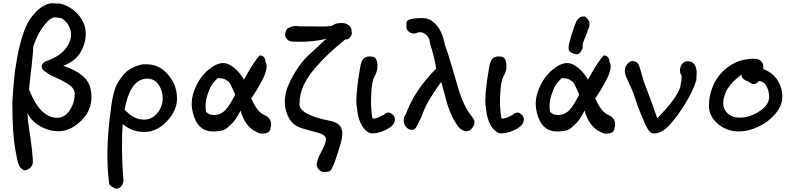

<svg xmlns="http://www.w3.org/2000/svg" viewBox="-20 -791 4817 1167"><path d="M55 -167 59 -232Q62 -277 72 -367Q81 -423 88 -461Q95 -499 111.5 -556Q128 -613 148 -650.5Q168 -688 201.5 -722Q235 -756 277 -769Q284 -771 295 -771Q306 -771 321.5 -770Q337 -769 346 -769Q410 -753 453.5 -704.5Q497 -656 501 -595Q504 -534 471.5 -476.5Q439 -419 364 -391Q457 -360 499 -313.5Q541 -267 535 -183Q529 -109 469.5 -53.5Q410 2 349 6Q289 10 231.5 -20Q174 -50 146 -104Q149 -57 163.5 38.5Q178 134 180 192Q178 234 131 245Q122 242 115.5 238Q109 234 103.5 226.5Q98 219 95 212.5Q92 206 88.5 194Q85 182 83.5 174Q82 166 79 149.5Q76 133 74 124Q55 24 55 -167ZM156 -249Q223 -75 328 -75Q373 -75 403.5 -120.5Q434 -166 434 -221Q434 -252 400.5 -275.5Q367 -299 320.5 -319Q274 -339 261 -352Q236 -364 233.5 -384Q231 -404 256 -418Q340 -445 379.5 -496Q419 -547 410.5 -597Q402 -647 358 -678Q351 -681 336 -683Q321 -685 317 -686Q288 -686 256 -646.5Q224 -607 205.5 -567Q187 -527 182 -505Q182 -478 172 -388Z M643 322Q618 130 653 -118Q656 -149 660 -172Q664 -195 672 -227.5Q680 -260 694 -284.5Q708 -309 727.5 -333.5Q747 -358 777.5 -375Q808 -392 846 -400H872Q948 -400 1002 -337Q1056 -274 1056 -192Q1056 -120 995 -54.5Q934 11 857 11Q782 11 726 -37Q715 105 730 307Q730 325 717.5 340.5Q705 356 687 356Q680 356 661.5 344.5Q643 333 643 322ZM737 -124Q758 -104 771.5 -93Q785 -82 807.5 -73Q830 -64 856 -64Q905 -64 937 -104.5Q969 -145 969 -192Q969 -241 943.5 -277Q918 -313 875 -313Q772 -313 737 -124Z M1151 -111Q1135 -179 1164 -249.5Q1193 -320 1241.5 -362.5Q1290 -405 1334 -408Q1365 -409 1400.5 -381Q1436 -353 1459 -313L1462 -306Q1466 -312 1480.5 -338Q1495 -364 1500.5 -373Q1506 -382 1517.5 -400Q1529 -418 1538.5 -430.5Q1548 -443 1559 -454Q1575 -454 1584.5 -442.5Q1594 -431 1594 -414Q1599 -405 1600.5 -393.5Q1602 -382 1598 -366.5Q1594 -351 1590 -339Q1586 -327 1575.5 -307.5Q1565 -288 1560 -278Q1555 -268 1541.5 -246Q1528 -224 1524 -218.5Q1520 -213 1507 -193Q1543 -110 1587 -92Q1636 -71 1626 -19Q1622 5 1611.5 13Q1601 21 1565 21Q1474 -4 1442 -119Q1411 -57 1385 -36Q1381 -33 1373 -25Q1365 -17 1361 -14Q1357 -11 1348.5 -5.5Q1340 0 1331 2Q1322 4 1307.5 6Q1293 8 1274 8Q1178 8 1151 -111ZM1232 -112Q1251 -92 1277 -92Q1300 -92 1318 -99.5Q1336 -107 1350 -122.5Q1364 -138 1372 -150Q1380 -162 1392.5 -184.5Q1405 -207 1410 -216Q1404 -227 1393 -252.5Q1382 -278 1375 -288Q1368 -298 1349.5 -307.5Q1331 -317 1303 -316Q1288 -303 1272 -281.5Q1256 -260 1240 -211.5Q1224 -163 1232 -112Z M1947 255Q1932 255 1918.5 240Q1905 225 1905 210Q1905 183 1933 131Q1961 79 1962 53Q1955 27 1915.5 16.5Q1876 6 1826 -8Q1776 -22 1751 -51Q1733 -73 1722 -107Q1711 -141 1711 -170Q1711 -223 1731 -269Q1788 -401 1879 -477Q1895 -491 1923 -518Q1951 -545 1964 -556Q1876 -533 1759 -538Q1732 -539 1719 -560Q1706 -581 1722 -612Q1727 -620 1746.5 -627Q1766 -634 1778 -633L1801 -631L1942 -630Q1987 -630 2003 -637Q2016 -651 2058 -651Q2082 -651 2100 -637.5Q2118 -624 2117 -601Q2122 -582 2109 -565.5Q2096 -549 2078 -551Q2023 -506 1983 -469Q1943 -432 1897 -379.5Q1851 -327 1826 -273Q1801 -219 1801 -166Q1788 -95 1989 -56Q2055 -42 2060 9Q2064 44 2043 106Q2040 116 2032.5 139.5Q2025 163 2018.5 182Q2012 201 2007 212Q2005 216 2001 225Q1997 234 1995.5 236.5Q1994 239 1989.5 244.5Q1985 250 1980 251Q1975 252 1967 253.5Q1959 255 1947 255Z M2251 19Q2234 23 2215.5 11Q2197 -1 2186 -18L2171 -44Q2164 -61 2159 -79Q2154 -97 2151.5 -118Q2149 -139 2147 -154.5Q2145 -170 2146.5 -194.5Q2148 -219 2148.5 -231Q2149 -243 2152.5 -270.5Q2156 -298 2157 -305.5Q2158 -313 2163 -342.5Q2168 -372 2168 -375L2173 -400Q2184 -448 2225 -448Q2256 -448 2265 -433.5Q2274 -419 2274 -389Q2274 -380 2273 -372Q2272 -364 2269.5 -357Q2267 -350 2265.5 -345.5Q2264 -341 2260.5 -334.5Q2257 -328 2256 -326Q2250 -314 2248 -307Q2235 -260 2235 -162Q2235 -146 2238.5 -108Q2242 -70 2246 -70Q2268 -70 2294 -84Q2296 -86 2304 -89Q2312 -92 2315 -95Q2341 -120 2368 -93Q2381 -81 2380 -62Q2379 -43 2363 -27Q2345 -10 2312.5 4Q2280 18 2251 19Z M2446 -96Q2500 -243 2631 -374Q2623 -434 2593 -530Q2592 -555 2577.5 -571.5Q2563 -588 2548 -593Q2527 -599 2502 -587Q2476 -587 2462.5 -600.5Q2449 -614 2450 -626Q2451 -638 2451 -642Q2447 -665 2470.5 -673Q2494 -681 2548 -681Q2587 -682 2617 -654.5Q2647 -627 2661.5 -593.5Q2676 -560 2684 -520Q2704 -465 2733.5 -363Q2763 -261 2772 -232Q2806 -130 2852 -78Q2879 -45 2845 -7Q2828 12 2802.5 4.5Q2777 -3 2760 -29Q2738 -59 2721.5 -97.5Q2705 -136 2695.5 -169Q2686 -202 2662 -294Q2657 -287 2639 -261Q2621 -235 2612.5 -221.5Q2604 -208 2589 -183.5Q2574 -159 2562.5 -133.5Q2551 -108 2541 -79L2513 -24Q2497 10 2462 -7Q2436 -25 2434 -52.5Q2432 -80 2446 -96Z M3035 19Q3018 23 2999.5 11Q2981 -1 2970 -18L2955 -44Q2948 -61 2943 -79Q2938 -97 2935.5 -118Q2933 -139 2931 -154.5Q2929 -170 2930.5 -194.5Q2932 -219 2932.5 -231Q2933 -243 2936.5 -270.5Q2940 -298 2941 -305.5Q2942 -313 2947 -342.5Q2952 -372 2952 -375L2957 -400Q2968 -448 3009 -448Q3040 -448 3049 -433.5Q3058 -419 3058 -389Q3058 -380 3057 -372Q3056 -364 3053.5 -357Q3051 -350 3049.5 -345.5Q3048 -341 3044.5 -334.5Q3041 -328 3040 -326Q3034 -314 3032 -307Q3019 -260 3019 -162Q3019 -146 3022.5 -108Q3026 -70 3030 -70Q3052 -70 3078 -84Q3080 -86 3088 -89Q3096 -92 3099 -95Q3125 -120 3152 -93Q3165 -81 3164 -62Q3163 -43 3147 -27Q3129 -10 3096.5 4Q3064 18 3035 19Z M3436 -493Q3434 -509 3442.5 -539Q3451 -569 3452 -574Q3472 -639 3485 -664Q3497 -681 3506.5 -686.5Q3516 -692 3534 -691L3541 -687Q3563 -667 3563 -646.5Q3563 -626 3552 -605Q3541 -575 3540 -570Q3539 -567 3535 -559Q3531 -551 3530 -548Q3529 -545 3526 -537Q3523 -529 3523 -526Q3523 -523 3521.5 -514Q3520 -505 3522 -500Q3510 -471 3497 -464Q3484 -457 3457 -469Q3439 -477 3436 -493ZM3242 -111Q3226 -179 3255 -249.5Q3284 -320 3332.5 -362.5Q3381 -405 3425 -408Q3456 -409 3491.5 -381Q3527 -353 3550 -313L3553 -306Q3557 -312 3571.5 -338Q3586 -364 3591.5 -373Q3597 -382 3608.5 -400Q3620 -418 3629.5 -430.5Q3639 -443 3650 -454Q3666 -454 3675.5 -442.5Q3685 -431 3685 -414Q3690 -405 3691.5 -393.5Q3693 -382 3689 -366.5Q3685 -351 3681 -339Q3677 -327 3666.5 -307.5Q3656 -288 3651 -278Q3646 -268 3632.5 -246Q3619 -224 3615 -218.5Q3611 -213 3598 -193Q3634 -110 3678 -92Q3727 -71 3717 -19Q3713 5 3702.5 13Q3692 21 3656 21Q3565 -4 3533 -119Q3502 -57 3476 -36Q3472 -33 3464 -25Q3456 -17 3452 -14Q3448 -11 3439.5 -5.5Q3431 0 3422 2Q3413 4 3398.5 6Q3384 8 3365 8Q3269 8 3242 -111ZM3323 -112Q3342 -92 3368 -92Q3391 -92 3409 -99.5Q3427 -107 3441 -122.5Q3455 -138 3463 -150Q3471 -162 3483.5 -184.5Q3496 -207 3501 -216Q3495 -227 3484 -252.5Q3473 -278 3466 -288Q3459 -298 3440.5 -307.5Q3422 -317 3394 -316Q3379 -303 3363 -281.5Q3347 -260 3331 -211.5Q3315 -163 3323 -112Z M3954 20Q3943 20 3934 13.5Q3925 7 3916 -8.5Q3907 -24 3901.5 -36Q3896 -48 3885.5 -74.5Q3875 -101 3869 -114Q3859 -136 3844 -183Q3829 -230 3819 -251Q3782 -330 3782 -336Q3765 -391 3816 -420Q3838 -420 3851 -412Q3861 -403 3868 -382Q3875 -361 3884 -327Q3893 -293 3903 -269Q3949 -151 3975 -72Q3979 -76 3992.5 -91Q4006 -106 4011 -111Q4016 -116 4028.5 -129.5Q4041 -143 4046.5 -150.5Q4052 -158 4062 -170.5Q4072 -183 4078 -192Q4084 -201 4091.5 -213Q4099 -225 4104.5 -236Q4110 -247 4114 -259Q4127 -323 4121 -334Q4104 -361 4122 -397Q4146 -433 4192 -410Q4204 -398 4209 -382Q4214 -366 4214.5 -357Q4215 -348 4213.5 -327.5Q4212 -307 4212 -302Q4192 -238 4147.5 -165Q4103 -92 4056 -38Q4007 20 3954 20Z M4472 8Q4397 8 4343 -38.5Q4289 -85 4289 -147Q4289 -217 4319.5 -281.5Q4350 -346 4414 -390Q4478 -434 4561 -434Q4620 -434 4620 -378V-371Q4677 -349 4706 -303.5Q4735 -258 4735 -202Q4735 -149 4692.5 -99Q4650 -49 4589 -20.5Q4528 8 4472 8ZM4478 -76Q4537 -76 4596 -114.5Q4655 -153 4655 -202Q4655 -235 4639.5 -266.5Q4624 -298 4590 -298Q4580 -280 4560 -280Q4545 -280 4529 -296Q4513 -299 4499.5 -311Q4486 -323 4488 -337L4480 -332Q4376 -254 4376 -163Q4376 -127 4403 -101.5Q4430 -76 4478 -76Z"/></svg>

Font: Excalifont
Style: Regular
Weight: 400
Designer: Your Own Font Foundry (Virgil); Ján Filípek / DizajnDesign (Excalifont, modifications)
Foundry: Your Own Font Foundry (Virgil); Ján Filípek / DizajnDesign (Excalifont, modifications)
Version: Version 1.000;Glyphs 3.2 (3227)